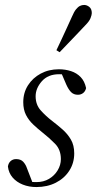

<svg xmlns="http://www.w3.org/2000/svg" viewBox="-20 -744 391 776"><path d="M127 12Q97 12 72 2Q47 -8 31 -26.5Q15 -45 12 -71Q14 -85 23 -93Q32 -101 45 -101Q64 -101 74 -90Q84 -79 89 -64L113 -2L66 -16Q81 -12 93.5 -10Q106 -8 127 -8Q156 -8 178 -21Q200 -34 213 -55.5Q226 -77 226 -101Q226 -139 202.5 -163Q179 -187 151 -209Q132 -224 114 -241Q96 -258 85 -279.5Q74 -301 74 -331Q74 -369 93 -399Q112 -429 144.5 -446.5Q177 -464 218 -464Q244 -464 267 -456.5Q290 -449 306 -432.5Q322 -416 328 -388Q325 -375 316 -368Q307 -361 295 -361Q278 -361 267.5 -371.5Q257 -382 248 -402L227 -451L260 -439Q252 -441 242.5 -442.5Q233 -444 219 -444Q174 -444 149 -415.5Q124 -387 124 -355Q124 -321 144.5 -298Q165 -275 191 -255Q212 -239 232.5 -221Q253 -203 266.5 -180Q280 -157 280 -124Q280 -85 260 -54Q240 -23 205.5 -5.5Q171 12 127 12ZM208 -541Q219 -564 229.5 -586.5Q240 -609 250.5 -632Q261 -655 271 -677Q279 -696 287 -706Q295 -716 303 -720Q311 -724 320 -724Q331 -724 341 -716Q351 -708 351 -691Q351 -684 346 -671Q341 -658 325 -642Q308 -624 290.5 -605.5Q273 -587 256 -569.5Q239 -552 221 -533Z"/></svg>

Font: Source Serif 4 60pt
Style: Italic
Weight: 400
Italic angle: -12°
Version: Version 4.004;hotconv 1.0.116;makeotfexe 2.5.65601